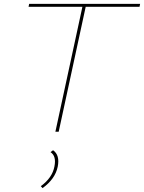

<svg xmlns="http://www.w3.org/2000/svg" viewBox="-20 -678 741 988"><path d="M701 -658 698 -643H421L282 0H265L404 -643H127L130 -658ZM253 95Q289 120 277 180Q264 243 199 290L190 280Q249 237 260 179Q271 125 240 105Z"/></svg>

Font: EauTestInfant Thin
Style: Italic
Weight: 250
Italic angle: -12°
Designer: Christian Thalmann (Catharsis Fonts)
Version: Version 0.001;PS 000.001;hotconv 1.0.88;makeotf.lib2.5.64775